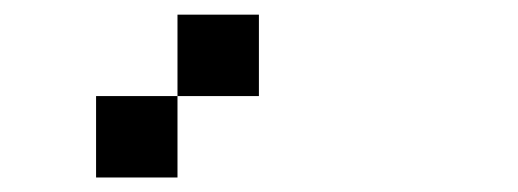

<svg xmlns="http://www.w3.org/2000/svg" viewBox="-20 -20 707 262"><path d="M333.3 111.1H222.2V0H333.3ZM222.2 222.2H111.1V111.1H222.2Z"/></svg>

Font: Pixeloid Sans
Style: Regular
Weight: 400
Designer: GGBotNet
Foundry: GGBotNet
Version: 0.5